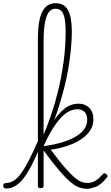

<svg xmlns="http://www.w3.org/2000/svg" viewBox="-95 -1172 698 1211"><path d="M-56 17Q-66 17 -70.5 11.5Q-75 6 -75 -0.5Q-75 -7 -70 -12.5Q-65 -18 -56 -18Q-32 -18 -9 -32Q14 -46 37.5 -78Q61 -110 88 -162.5Q115 -215 149 -293Q154 -305 158.5 -298.5Q163 -292 164.5 -278.5Q166 -265 161 -254Q131 -181 104 -129Q77 -77 51.5 -45Q26 -13 -0.5 2Q-27 17 -56 17ZM161 15Q152 15 148 11.5Q144 8 144 0V-927Q144 -1004 156 -1054Q168 -1104 193 -1128Q218 -1152 255 -1152Q295 -1152 317 -1130.5Q339 -1109 348.5 -1068.5Q358 -1028 358 -972Q358 -929 354 -882Q350 -835 343 -785Q336 -735 325 -683Q314 -631 299.5 -578.5Q285 -526 267.5 -473Q250 -420 229 -369Q208 -318 185 -268L166 -289Q187 -337 205.5 -386.5Q224 -436 240 -486.5Q256 -537 268.5 -587Q281 -637 290.5 -687Q300 -737 306.5 -785.5Q313 -834 316 -881Q319 -928 319 -972Q319 -1016 314 -1048.5Q309 -1081 295 -1099Q281 -1117 255 -1117Q229 -1117 213 -1095.5Q197 -1074 188.5 -1029Q180 -984 180 -913V0Q180 8 175.5 11.5Q171 15 161 15ZM456 19Q431 19 407 11Q383 3 352.5 -21.5Q322 -46 280.5 -94.5Q239 -143 180 -223H174V-249Q234 -257 285 -271Q336 -285 374.5 -306Q413 -327 434 -354.5Q455 -382 455 -416Q455 -448 439 -465.5Q423 -483 391 -483Q360 -483 326.5 -461.5Q293 -440 256.5 -389Q220 -338 179 -249L173 -286Q203 -346 236.5 -399Q270 -452 310 -485Q350 -518 401 -518Q442 -518 468 -492Q494 -466 494 -420Q494 -383 476.5 -354Q459 -325 430 -303Q401 -281 365 -265.5Q329 -250 292.5 -241Q256 -232 225 -228Q278 -156 315.5 -113.5Q353 -71 378 -50.5Q403 -30 421.5 -24Q440 -18 458 -18Q478 -18 500.5 -28.5Q523 -39 553 -73Q558 -79 564 -79Q570 -79 575 -74Q580 -70 582.5 -64.5Q585 -59 580 -54Q543 -6 508.5 6.5Q474 19 456 19Z"/></svg>

Font: Playwrite CL Thin
Style: Regular
Weight: 100
Designer: Veronika Burian, José Scaglione
Foundry: TypeTogether
Version: Version 1.002